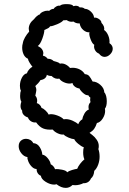

<svg xmlns="http://www.w3.org/2000/svg" viewBox="-20 -744 630 935"><path d="M438 -518Q438 -523 439 -526Q429 -531 420.5 -554.5Q412 -578 416 -587Q401 -585 386 -597.5Q371 -610 368 -630H364Q349 -630 338 -639L329 -638Q316 -638 305 -646Q299 -645 288 -645Q282 -636 258.5 -626Q235 -616 224 -616Q219 -608 210 -604.5Q201 -601 196 -598Q196 -583 186 -555.5Q176 -528 164 -520Q191 -507 191 -484Q191 -481 189 -473Q203 -470 212 -458Q230 -458 241 -447Q247 -445 256.5 -442.5Q266 -440 272 -434Q285 -437 298.5 -430.5Q312 -424 321 -413Q325 -414 333 -414Q352 -414 368 -406Q384 -398 393 -383Q407 -382 414 -374Q421 -366 431 -347Q450 -347 468.5 -331Q487 -315 488 -294Q494 -288 497 -276Q500 -264 500 -251Q500 -226 491 -215Q492 -212 492 -204Q492 -185 480 -166.5Q468 -148 452 -145Q446 -127 438.5 -116.5Q431 -106 416 -97Q418 -95 429.5 -86.5Q441 -78 451 -63.5Q461 -49 461 -33Q461 -23 459 -18Q465 -2 465 19Q465 39 458 58Q451 77 439 88Q437 114 423 125Q418 137 408 143Q398 149 386 148Q379 152 368 155Q357 158 346 158Q337 158 333 157Q319 171 300 171Q278 171 255 153Q249 155 244 155Q224 155 202.5 141.5Q181 128 179 112Q169 108 163.5 99Q158 90 158 79Q146 79 135 68Q124 57 118 42.5Q112 28 114 21Q97 19 84 2.5Q71 -14 71 -32Q71 -49 81.5 -58.5Q92 -68 107 -68Q118 -68 127.5 -62.5Q137 -57 142 -47Q162 -46 173.5 -27.5Q185 -9 186 9Q200 11 212.5 26.5Q225 42 227 56Q234 59 240 66Q246 73 248 80Q261 78 282.5 82.5Q304 87 307 95Q314 89 330.5 84Q347 79 356 78Q360 67 370 54Q380 41 391 32Q385 19 385 -2Q385 -17 388 -27Q377 -30 361 -43.5Q345 -57 342 -66Q330 -67 313.5 -74Q297 -81 290 -89Q278 -87 261.5 -94.5Q245 -102 237 -113Q208 -111 190 -118.5Q172 -126 156 -148Q143 -146 131.5 -153Q120 -160 116 -172Q103 -176 95 -185Q87 -194 88 -205Q80 -214 80 -228Q80 -237 84 -249Q78 -258 78 -277Q78 -294 82 -302Q77 -311 77 -326Q77 -347 86.5 -365.5Q96 -384 111 -387Q114 -397 122 -406Q130 -415 138 -419Q132 -426 124.5 -438Q117 -450 116 -458Q102 -464 95 -479Q88 -494 88 -512Q88 -524 91 -533Q93 -547 102 -562.5Q111 -578 122 -590Q120 -600 120 -604Q120 -630 146 -651Q151 -658 159.5 -665.5Q168 -673 173 -673Q177 -681 188.5 -686.5Q200 -692 211 -692Q217 -692 219 -691Q230 -701 242 -701Q244 -707 254 -712.5Q264 -718 272 -716Q279 -724 304 -724Q333 -724 337 -714Q345 -716 348 -716Q362 -716 368 -708H374Q385 -708 393 -701Q408 -701 422.5 -687.5Q437 -674 438 -658Q449 -660 461.5 -651.5Q474 -643 474 -633Q491 -615 487 -598Q500 -589 507.5 -570.5Q515 -552 513 -534Q529 -523 529 -507Q529 -492 516.5 -479.5Q504 -467 489 -467Q474 -467 462 -483Q451 -487 444.5 -497Q438 -507 438 -518ZM177 -354Q174 -348 166 -339Q158 -330 152 -325Q157 -315 157 -306Q157 -301 152 -278Q161 -268 161 -254Q161 -246 159 -242Q167 -240 173.5 -233.5Q180 -227 182 -219Q191 -216 202 -205.5Q213 -195 217 -186Q223 -188 228 -188Q243 -188 262 -180.5Q281 -173 290 -163Q293 -164 300 -164Q316 -164 334 -156Q352 -148 361 -139Q367 -155 381 -163Q383 -177 391.5 -191.5Q400 -206 413 -211Q411 -215 411 -223Q411 -237 421 -247Q419 -251 419 -259Q419 -266 420 -269Q415 -271 410 -280Q398 -280 390 -287Q385 -290 377 -298.5Q369 -307 367 -313Q353 -315 343.5 -323Q334 -331 333 -340Q327 -337 319 -337Q305 -337 290 -344Q275 -351 269 -361Q248 -357 231 -374Q216 -374 208 -380Q207 -370 199 -363Q191 -356 177 -354Z"/></svg>

Font: Pangolin
Style: Regular
Weight: 400
Designer: Kevin Burke
Foundry: Google, Inc.
Version: Version 1.101